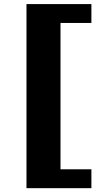

<svg xmlns="http://www.w3.org/2000/svg" viewBox="-20 -830 516 959"><path d="M112.3 109.9V-809.6H436.5V-715.3H282.2V15.6H436.5V109.9Z"/></svg>

Font: Goblin
Style: Regular
Weight: 400
Designer: Riccardo De Franceschi
Foundry: Sorkin Type Co.
Version: Version 1.001